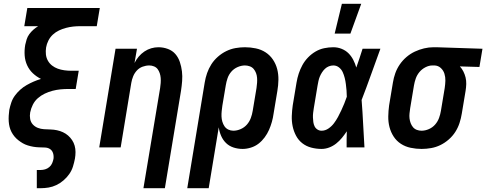

<svg xmlns="http://www.w3.org/2000/svg" viewBox="-20 -777 2563 1012"><path d="M174 215V119H194Q206 119 218 115.5Q230 112 240 103.5Q250 95 255 83Q260 71 262 60Q264 44 259.5 30Q255 16 243.5 8.5Q232 1 216 0.5Q200 0 185 -0.5Q170 -1 155.5 -3.5Q141 -6 126.5 -10.5Q112 -15 100 -22Q88 -29 76.5 -38Q65 -47 56 -58Q47 -69 40.5 -81.5Q34 -94 30.5 -108Q27 -122 26 -137Q25 -152 26 -167.5Q27 -183 29 -198Q33 -217 39.5 -236.5Q46 -256 58.5 -273Q71 -290 86.5 -304Q102 -318 120.5 -328.5Q139 -339 157.5 -347Q176 -355 196 -361Q172 -373 153 -391Q134 -409 123 -433Q112 -457 110 -484.5Q108 -512 113 -541Q116 -555 120.5 -569.5Q125 -584 134.5 -597Q144 -610 156 -620.5Q168 -631 181 -639H108L124 -735H506L490 -639H402Q384 -639 365.5 -637Q347 -635 328 -630Q309 -625 291 -616.5Q273 -608 258.5 -594.5Q244 -581 235 -563Q226 -545 223 -527Q220 -508 222 -490Q224 -472 232.5 -457Q241 -442 254.5 -431.5Q268 -421 284.5 -415Q301 -409 319.5 -406.5Q338 -404 357 -404H395L379 -308H340Q320 -308 299 -306Q278 -304 257 -298.5Q236 -293 216 -283.5Q196 -274 179.5 -259.5Q163 -245 153 -225Q143 -205 139 -184Q136 -167 139 -150Q142 -133 153 -121Q164 -109 179.5 -103Q195 -97 212 -96Q229 -95 246.5 -94.5Q264 -94 280.5 -90.5Q297 -87 312 -80Q327 -73 339 -62.5Q351 -52 360 -38.5Q369 -25 373.5 -9Q378 7 378 24.5Q378 42 375 59Q371 80 364.5 101Q358 122 345 140.5Q332 159 314.5 174Q297 189 277 198.5Q257 208 236 211.5Q215 215 194 215Z M736 215 824 -313Q826 -326 827 -339.5Q828 -353 827 -366Q826 -379 822 -391Q818 -403 811 -412.5Q804 -422 792 -427Q780 -432 767 -432Q749 -432 731.5 -425.5Q714 -419 701.5 -405.5Q689 -392 682 -375Q675 -358 672 -340L616 0H503L589 -520H702L689 -445Q698 -463 711 -478.5Q724 -494 741 -505.5Q758 -517 777 -522.5Q796 -528 815 -528Q841 -528 865 -519Q889 -510 904.5 -492Q920 -474 928 -450Q936 -426 939 -401Q942 -376 940 -350Q938 -324 934 -298L849 215Z M967 215 1059 -342Q1063 -367 1071.5 -391.5Q1080 -416 1094 -438Q1108 -460 1128.5 -478Q1149 -496 1172.5 -507.5Q1196 -519 1221 -523.5Q1246 -528 1271 -528Q1300 -528 1328.5 -522Q1357 -516 1380 -501Q1403 -486 1418.5 -463Q1434 -440 1441 -413Q1448 -386 1447.5 -356.5Q1447 -327 1442 -298L1422 -178Q1419 -156 1413 -134.5Q1407 -113 1398 -92.5Q1389 -72 1375 -53Q1361 -34 1343 -20Q1325 -6 1302.5 1Q1280 8 1259 8Q1234 8 1211 0.5Q1188 -7 1171.5 -23Q1155 -39 1145.5 -61Q1136 -83 1133 -106L1080 215ZM1210 -88Q1229 -88 1248.5 -96.5Q1268 -105 1281.5 -120.5Q1295 -136 1302 -155Q1309 -174 1312 -193L1332 -313Q1334 -327 1335 -340.5Q1336 -354 1335 -367Q1334 -380 1329.5 -392Q1325 -404 1317 -413.5Q1309 -423 1296.5 -427.5Q1284 -432 1271 -432Q1252 -432 1232.5 -423.5Q1213 -415 1199.5 -399.5Q1186 -384 1179.5 -365Q1173 -346 1170 -327L1152 -220Q1150 -206 1148.5 -191.5Q1147 -177 1147.5 -163Q1148 -149 1152 -135.5Q1156 -122 1163.5 -111Q1171 -100 1183.5 -94Q1196 -88 1210 -88Z M1675 8Q1647 8 1620.5 1Q1594 -6 1573.5 -22Q1553 -38 1540.5 -61.5Q1528 -85 1522.5 -111.5Q1517 -138 1518 -166Q1519 -194 1523 -222L1543 -342Q1547 -366 1554.5 -389Q1562 -412 1574 -434Q1586 -456 1604 -474.5Q1622 -493 1643.5 -505.5Q1665 -518 1689 -523Q1713 -528 1737 -528Q1760 -528 1781 -519.5Q1802 -511 1817 -496Q1832 -481 1842 -461.5Q1852 -442 1858 -421Q1867 -446 1875 -470.5Q1883 -495 1891 -520H1985Q1960 -452 1936 -384.5Q1912 -317 1886 -250Q1891 -187 1894 -124.5Q1897 -62 1901 0H1807Q1807 -21 1807 -42.5Q1807 -64 1808 -85Q1796 -67 1782.5 -50.5Q1769 -34 1752 -20.5Q1735 -7 1715 0.5Q1695 8 1675 8ZM1675 -88Q1694 -88 1711 -99.5Q1728 -111 1740 -127Q1752 -143 1761.5 -160.5Q1771 -178 1779 -195.5Q1787 -213 1794.5 -231Q1802 -249 1808 -267Q1808 -284 1806.5 -300.5Q1805 -317 1803 -333.5Q1801 -350 1797 -366Q1793 -382 1786.5 -396.5Q1780 -411 1767 -421.5Q1754 -432 1737 -432Q1725 -432 1713.5 -427.5Q1702 -423 1693 -414.5Q1684 -406 1677 -395Q1670 -384 1665.5 -373Q1661 -362 1658.5 -350Q1656 -338 1654 -327L1634 -207Q1632 -194 1630.5 -182Q1629 -170 1629.5 -157.5Q1630 -145 1631.5 -133.5Q1633 -122 1638 -111.5Q1643 -101 1653 -94.5Q1663 -88 1675 -88ZM1744 -600 1782 -757H1884L1827 -600Z M2202 8Q2173 8 2144.5 2Q2116 -4 2093 -19Q2070 -34 2055 -57Q2040 -80 2033 -107Q2026 -134 2026.5 -163.5Q2027 -193 2031 -222L2051 -342Q2055 -367 2063.5 -391Q2072 -415 2087 -437Q2102 -459 2122.5 -476.5Q2143 -494 2166.5 -505Q2190 -516 2215 -522Q2240 -528 2265 -528H2281L2523 -520L2507 -424L2404 -427Q2415 -415 2422.5 -400Q2430 -385 2434 -368.5Q2438 -352 2437.5 -334Q2437 -316 2434 -298L2414 -178Q2410 -153 2402 -128.5Q2394 -104 2380 -82Q2366 -60 2345.5 -42Q2325 -24 2301.5 -12.5Q2278 -1 2252.5 3.5Q2227 8 2202 8ZM2202 -88Q2221 -88 2240.5 -96.5Q2260 -105 2273.5 -120.5Q2287 -136 2294 -155Q2301 -174 2304 -193L2324 -313Q2327 -333 2327.5 -352Q2328 -371 2322.5 -388.5Q2317 -406 2303.5 -418.5Q2290 -431 2271 -432H2259Q2241 -432 2222.5 -422.5Q2204 -413 2191 -397.5Q2178 -382 2171.5 -363.5Q2165 -345 2162 -327L2142 -207Q2140 -193 2138.5 -179.5Q2137 -166 2138.5 -153Q2140 -140 2144.5 -128Q2149 -116 2157 -106.5Q2165 -97 2177 -92.5Q2189 -88 2202 -88Z"/></svg>

Font: Iosevka Oblique
Style: Bold
Weight: 700
Italic angle: -9°
Monospace: yes
Designer: Belleve Invis
Foundry: Belleve Invis
Version: Version 32.5.0; ttfautohint (v1.8.4)